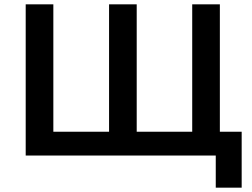

<svg xmlns="http://www.w3.org/2000/svg" viewBox="-20 -720 1165 889"><path d="M514 -110 485 -78V-700H613V-78L582 -110H901L870 -78V-700H998V0H99V-700H227V-78L197 -110ZM979 149V-32L1010 0H867V-110H1099V149Z"/></svg>

Font: MOST Montserrat SemiBold
Style: Regular
Weight: 600
Designer: Julieta Ulanovsky
Foundry: Julieta Ulanovsky
Version: Version 8.000;March 11, 2024;FontCreator 15.0.0.2926 64-bit